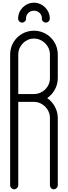

<svg xmlns="http://www.w3.org/2000/svg" viewBox="-20 -1397 502 1419"><path d="M143 -1230C159 -1230 173 -1243 173 -1259L172 -1260C172 -1293 198 -1318 231 -1318C264 -1318 290 -1293 290 -1260L289 -1259C289 -1243 303 -1230 319 -1230C335 -1230 348 -1243 348 -1259V-1260C348 -1324 295 -1377 231 -1377C167 -1377 114 -1324 114 -1260V-1259C114 -1243 127 -1230 143 -1230ZM231 -1170C133 -1170 55 -1092 55 -994V-676V-672V-666V-28C55 -12 69 2 85 2C101 2 115 -12 115 -28V-644H231C295 -644 349 -590 349 -526V-28C349 -12 361 2 377 2C393 2 407 -12 407 -28V-526C407 -586 375 -640 329 -672C375 -704 407 -758 407 -818V-994C407 -1092 329 -1170 231 -1170ZM231 -1112C295 -1112 349 -1058 349 -994V-818C349 -754 295 -702 231 -702H115V-994C115 -1058 167 -1112 231 -1112Z"/></svg>

Font: bauhaus_2017
Style: _regular
Weight: 400
Version: Version 1.0